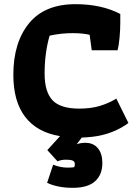

<svg xmlns="http://www.w3.org/2000/svg" viewBox="-20 -650 668 921"><path d="M206 227 235 140Q269 154 304 154Q325 154 336 152Q339 146 339 137Q339 125 329 120.5Q319 116 298 116Q272 116 256 124L207 70L268 3Q158 -15 101 -89Q44 -163 44 -291Q44 -446 119 -538Q194 -630 342 -630Q467 -630 557 -583V-541Q557 -507 553.5 -469Q550 -431 544 -409H420L410 -483Q377 -491 328 -491Q273 -491 218 -479Q194 -396 194 -297Q194 -209 232 -169Q270 -129 360 -129Q415 -129 457.5 -141.5Q500 -154 538 -177L596 -60Q538 -17 461 0Q423 8 372 10L348 42Q366 35 389 35Q428 35 449.5 61Q471 87 471 132Q471 188 436 219.5Q401 251 329 251Q257 251 206 227Z"/></svg>

Font: Athiti
Style: Bold
Weight: 700
Designer: CadsonDemak Team
Foundry: CadsonDemak
Version: Version 1.033